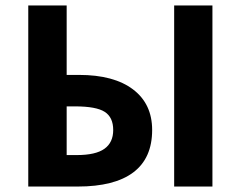

<svg xmlns="http://www.w3.org/2000/svg" viewBox="-20 -683 881 703"><path d="M537.1 -207Q537.1 -104 468.3 -52Q399.4 0 264.6 0H83.5V-663.1H224.1V-408.7H269.5Q397 -408.7 467 -355.7Q537.1 -302.7 537.1 -207ZM224.1 -115.2H260.7Q330.1 -115.2 362.3 -138.2Q394.5 -161.1 394.5 -207Q394.5 -253.4 363.5 -273.4Q332.5 -293.5 254.4 -293.5H224.1ZM757.8 0H617.7V-663.1H757.8Z"/></svg>

Font: Bpm'online Open Sans
Style: Bold
Weight: 700
Foundry: Ascender Corporation
Version: Version 1.10